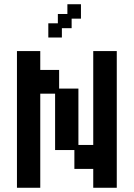

<svg xmlns="http://www.w3.org/2000/svg" viewBox="-20 -874 632 906"><path d="M60 12V-633H170V-544H259V-456H350V-190H420V-633H531V12H420V-77H331V-166H240V-432H170V12ZM208 -697V-764H253V-808H298V-854H362V-786H318V-741H272V-697Z"/></svg>

Font: Pixelify Sans Medium
Style: Regular
Weight: 500
Designer: Stefie Justprince
Foundry: Typecalism Foundryline
Version: Version 1.000;February 13, 2025;FontCreator 15.0.0.3015 64-b